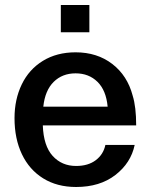

<svg xmlns="http://www.w3.org/2000/svg" viewBox="-20 -732 602 767"><path d="M401 -153H518Q503 -81 441 -33Q379 15 284 15Q208 15 152.5 -19.5Q97 -54 67.5 -116Q38 -178 38 -260Q38 -335 67 -395Q96 -455 151.5 -489Q207 -523 282 -523Q368 -523 428.5 -476.5Q489 -430 510 -350Q524 -305 524 -231H151Q154 -149 190.5 -109Q227 -69 284 -69Q332 -69 362.5 -92Q393 -115 401 -153ZM153 -306H410Q404 -371 369.5 -405Q335 -439 282 -439Q229 -439 194.5 -405Q160 -371 153 -306ZM223 -603V-712H337V-603Z"/></svg>

Font: CST
Style: Medium
Weight: 500
Version: Version 1.00